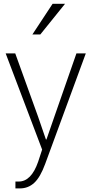

<svg xmlns="http://www.w3.org/2000/svg" viewBox="-20 -790 495 1039"><path d="M10.7 -501H62.5L185.5 -160.2Q193.4 -136.7 208 -94.7Q222.7 -52.7 228.5 -35.2H231.4Q270.5 -147.5 275.4 -162.1L393.6 -501H444.3L224.6 96.7Q198.2 168.9 165.5 199.2Q132.8 229.5 87.9 229.5H63.5V192.4H81.1Q149.4 192.4 186.5 85L208 19.5ZM155.3 -603.5 264.6 -769.5H332L198.2 -603.5Z"/></svg>

Font: Gothic A1 ExtraLight
Style: Regular
Weight: 275
Designer: HanYang I&C Co.,Ltd.
Foundry: HanYang I&C Co.,Ltd.
Version: Version 2.50